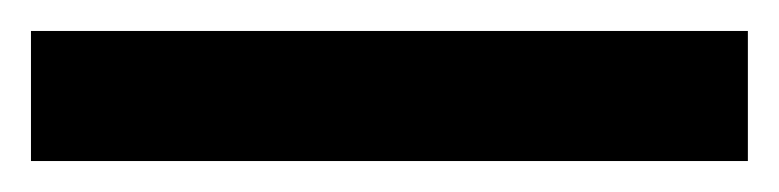

<svg xmlns="http://www.w3.org/2000/svg" viewBox="-22 55 503 124"><path d="M461 159H-2V75H461Z"/></svg>

Font: Noto Sans Hebrew Condensed SemiBold
Style: Regular
Weight: 600
Width: 3
Designer: Ben Nathan
Foundry: Google LLC
Version: Version 3.001; ttfautohint (v1.8.4.7-5d5b)